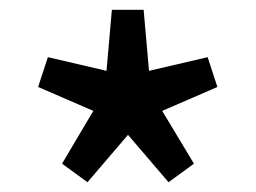

<svg xmlns="http://www.w3.org/2000/svg" viewBox="-20 -821 524 393"><path d="M159 -448 107 -486 171 -594 58 -643 78 -704 198 -676 209 -801H274L285 -676L405 -704L425 -643L312 -594L377 -486L325 -448L242 -545Z"/></svg>

Font: Noto Sans TC Thin Medium
Style: Regular
Weight: 500
Version: Version 2.004-H2;hotconv 1.0.118;makeotfexe 2.5.65603